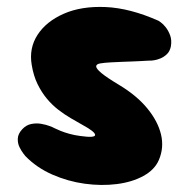

<svg xmlns="http://www.w3.org/2000/svg" viewBox="-20 -520 536 545"><path d="M208 -134Q250 -128 250 -137Q250 -146 215 -165Q199 -174 181 -184.5Q163 -195 145.5 -208.5Q128 -222 113 -240Q98 -258 86.5 -281.5Q75 -305 70 -336Q62 -383 86.5 -421Q111 -459 161 -481Q211 -503 280 -500Q349 -497 430 -461Q430 -461 436.5 -456.5Q443 -452 450.5 -442.5Q458 -433 463 -419.5Q468 -406 465 -388Q462 -374 453.5 -366Q445 -358 435 -354Q425 -350 417.5 -349Q410 -348 410 -348Q410 -348 406 -348Q402 -348 395 -347.5Q388 -347 377.5 -346.5Q367 -346 354.5 -345.5Q342 -345 327 -344.5Q312 -344 295 -343Q276 -342 264.5 -340Q253 -338 253 -331.5Q253 -325 268 -312.5Q283 -300 318 -279Q368 -249 398 -212.5Q428 -176 437 -138.5Q446 -101 431 -66Q419 -38 387 -20.5Q355 -3 311.5 2.5Q268 8 220.5 1.5Q173 -5 128.5 -24.5Q84 -44 52 -77Q52 -77 46.5 -84Q41 -91 35.5 -102Q30 -113 30.5 -126.5Q31 -140 43 -153Q54 -165 68.5 -168Q83 -171 97 -168.5Q111 -166 120 -162.5Q129 -159 129 -159Q129 -159 135 -156Q141 -153 152 -148.5Q163 -144 177.5 -140Q192 -136 208 -134Z"/></svg>

Font: Sour Gummy Black
Style: Regular
Weight: 900
Designer: Stefie Justprince
Foundry: Eifetstype
Version: Version 1.000